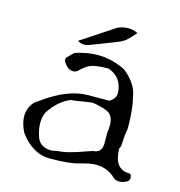

<svg xmlns="http://www.w3.org/2000/svg" viewBox="-96 -683 752 801"><g transform="rotate(15 280.0 -283.0)"><path d="M218 -486Q192 -478 172 -492L316 -587Q363 -607 403 -587Q373 -553 360 -544Q344 -534 322 -526Q273 -507 247 -497Q221 -487 218 -486ZM510 27Q476 38 457 16L454 13Q408 -21 350 -9Q342 -8 312 0Q273 13 183 13Q123 13 72 -41Q67 -47 62.5 -53Q58 -59 54 -64Q22 -129 47 -175Q58 -196 79 -207Q183 -284 273 -284H363Q389 -301 389 -323Q387 -391 325 -413Q264 -413 241 -400Q223 -390 208 -375Q193 -358 169 -367Q162 -370 157 -375Q132 -400 144 -413L170 -439Q277 -475 370 -435Q375 -433 380 -430.5Q385 -428 389 -426Q448 -378 454 -323Q461 -297 464 -264Q467 -231 467 -193Q465 -183 463 -166Q461 -149 460 -124Q459 -109 454 -103Q455 -15 518 -13Q527 -13 529 -8Q530 -4 530.5 -2.5Q531 -1 531 0Q536 18 510 27ZM118 -64Q131 -23 178 -21Q191 -21 208 -26Q246 -26 327 -56Q335 -58 341 -60.5Q347 -63 351 -64Q387 -65 389 -103V-155Q399 -218 370 -237Q351 -250 299 -258Q292 -258 275 -255.5Q258 -253 230 -248Q223 -247 218 -246.5Q213 -246 208 -246Q157 -227 118 -168Q98 -126 118 -64Z"/></g></svg>

Font: New Tegomin
Style: Regular
Weight: 400
Designer: Kyosuke Nagai
Version: Version 1.000